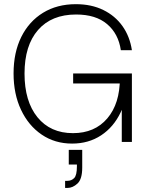

<svg xmlns="http://www.w3.org/2000/svg" viewBox="-20 -680 706 920"><path d="M309.5 38V108.5H348.5V117Q348.5 160 335.5 173.2Q322.5 186.5 302.5 186.5H292V220.5H303.5Q328.5 220.5 351.2 199.5Q374 178.5 374 123V38ZM563.5 -318.5V0H612V-328ZM330.5 -328V-280H602L612 -328ZM45 -328Q45 -229.5 80.8 -153.8Q116.5 -78 179.8 -35Q243 8 325.5 8Q404.5 8 464.5 -31.5Q524.5 -71 558.2 -141.8Q592 -212.5 592 -305.5H554.5Q554.5 -183.5 494.2 -112.8Q434 -42 329.5 -42Q221.5 -42 159.5 -118.2Q97.5 -194.5 97.5 -327.5Q97.5 -462 162.2 -536.2Q227 -610.5 344.5 -610.5Q439 -610.5 493.2 -564.5Q547.5 -518.5 559 -439.5H612Q602 -505.5 566.8 -555Q531.5 -604.5 474.8 -632.2Q418 -660 343.5 -660Q253.5 -660 186.2 -618.8Q119 -577.5 82 -503Q45 -428.5 45 -328Z"/></svg>

Font: Overused Grotesk Light
Style: Regular
Weight: 300
Designer: RandomMaerks
Version: Version 0.005